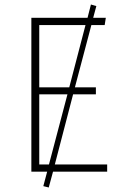

<svg xmlns="http://www.w3.org/2000/svg" viewBox="-20 -761 536 851"><path d="M455 -32V0H215L196 70L172 64L189 0H119V-682H368L383 -741L407 -734L393 -682H449L444 -650H385L312 -374H405V-343H304L223 -32ZM154 -650V-374H287L359 -650ZM154 -32H197L279 -343H154Z"/></svg>

Font: Fira Sans UltraLight
Style: Regular
Weight: 200
Designer: Carrois Corporate & Edenspiekermann AG
Foundry: Carrois Corporate GbR & Edenspiekermann AG
Version: Version 4.106;PS 004.106;hotconv 1.0.70;makeotf.lib2.5.58329